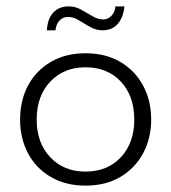

<svg xmlns="http://www.w3.org/2000/svg" viewBox="-20 -572 537 602"><path d="M248 10Q186 10 139.5 -17Q93 -44 68 -91Q43 -138 43 -197Q43 -257 68 -304Q93 -351 139.5 -378Q186 -405 248 -405Q311 -405 357 -378Q403 -351 428.5 -304Q454 -257 454 -197Q454 -138 428.5 -91Q403 -44 357 -17Q311 10 248 10ZM248 -34Q317 -34 359 -79Q401 -124 401 -197Q401 -271 359 -316Q317 -361 248 -361Q180 -361 137.5 -316Q95 -271 95 -197Q95 -124 137.5 -79Q180 -34 248 -34ZM301 -477Q281 -477 262.5 -487.5Q244 -498 227 -508.5Q210 -519 193 -519Q178 -519 167 -508Q156 -497 154 -477H127Q129 -513 147 -532.5Q165 -552 195 -552Q216 -552 234 -542Q252 -532 269.5 -521.5Q287 -511 304 -511Q318 -511 329 -522Q340 -533 342 -552H370Q367 -518 349.5 -497.5Q332 -477 301 -477Z"/></svg>

Font: Rokkitt Light
Style: Regular
Weight: 300
Version: Version 3.103